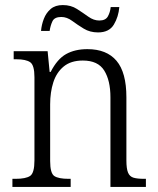

<svg xmlns="http://www.w3.org/2000/svg" viewBox="-20 -738 622 758"><path d="M29 0V-32H41Q82 -32 99 -43.5Q116 -55 116 -105V-433Q116 -481 99 -492.5Q82 -504 45 -504H34V-536H168L176 -454H180Q206 -505 241 -524.5Q276 -544 325 -544Q401 -544 440 -498Q479 -452 479 -354V-105Q479 -72 485.5 -56.5Q492 -41 507 -36.5Q522 -32 549 -32H556V0H416V-354Q416 -420 391.5 -459.5Q367 -499 307 -499Q260 -499 231.5 -475.5Q203 -452 190.5 -413Q178 -374 178 -326V-102Q178 -54 194.5 -43Q211 -32 251 -32H259V0ZM367 -610Q335 -610 310.5 -625Q286 -640 265 -655.5Q244 -671 222 -671Q195 -671 187 -654Q179 -637 176 -616H142Q144 -640 153 -663.5Q162 -687 180 -702.5Q198 -718 228 -718Q260 -718 284 -702.5Q308 -687 329 -672Q350 -657 372 -657Q397 -657 406 -673.5Q415 -690 417 -710H451Q448 -672 429.5 -641Q411 -610 367 -610Z"/></svg>

Font: Noto Serif Hebrew SemiCondensed Light
Style: Regular
Weight: 300
Width: 4
Designer: Monotype Design Team
Foundry: Monotype Imaging Inc.
Version: Version 2.004; ttfautohint (v1.8.4.7-5d5b)